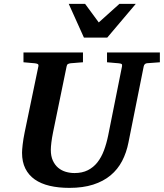

<svg xmlns="http://www.w3.org/2000/svg" viewBox="-20 -937 831 974"><path d="M725.1 -616.2Q718.3 -615.2 714.4 -611.1Q710.4 -606.9 709 -600.1L631.8 -214.8Q621.6 -162.6 599.4 -120.1Q577.1 -77.6 540.8 -47.4Q504.4 -17.1 452.6 -0.5Q400.9 16.1 332 16.1Q276.4 16.1 231.9 5.6Q187.5 -4.9 156.5 -26.6Q125.5 -48.3 108.6 -82Q91.8 -115.7 91.8 -162.1Q91.8 -176.3 95 -203.9Q98.1 -231.4 105 -265.1L174.8 -601.1Q176.3 -609.9 170.9 -612.5Q165.5 -615.2 154.8 -616.2Q146.5 -616.7 137.2 -617.7Q128.9 -618.7 118.9 -619.4Q108.9 -620.1 99.1 -621.1V-670.9H400.9V-621.1Q389.2 -620.1 378.2 -619.4Q367.2 -618.7 358.4 -617.7Q348.1 -616.7 338.9 -616.2Q330.1 -615.2 324.7 -612.1Q319.3 -608.9 317.9 -600.1L249 -265.1Q243.2 -236.3 240.5 -213.4Q237.8 -190.4 237.8 -176.8Q237.8 -145 248 -122.6Q258.3 -100.1 275.1 -85.9Q292 -71.8 313.7 -65.4Q335.4 -59.1 357.9 -59.1Q397 -59.1 425.5 -73.5Q454.1 -87.9 474.1 -113.3Q494.1 -138.7 507.3 -173.8Q520.5 -209 528.8 -250L599.1 -601.1Q600.6 -609.9 596.4 -612.5Q592.3 -615.2 580.1 -616.2Q570.8 -616.7 561.5 -617.7Q553.2 -618.7 543 -619.4Q532.7 -620.1 522.9 -621.1V-670.9H791V-621.1ZM523.9 -746.1H405.8L328.6 -917.5H411.6L481 -823.2L585.9 -917.5H668.9Z"/></svg>

Font: Charis SIL Eur
Style: Bold Italic
Weight: 700
Italic angle: -11°
Foundry: SIL International
Version: Version 5.000